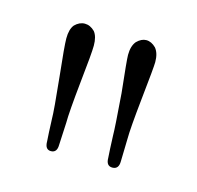

<svg xmlns="http://www.w3.org/2000/svg" viewBox="-50 -692 345 336"><g transform="rotate(15 122.5 -524.5)"><path d="M42 -606.9Q42 -623.5 48.8 -631.8Q57.1 -640.1 66.9 -640.1Q76.7 -640.1 85 -631.8Q91.8 -623.5 91.8 -606.9Q91.8 -593.3 85.9 -539.1Q80.1 -483.4 80.1 -463.9L78.1 -423.8Q78.1 -409.2 66.9 -409.2Q56.2 -409.2 56.2 -423.8Q55.2 -437 54.2 -463.9Q54.2 -478.5 47.9 -539.1Q42 -593.3 42 -606.9ZM153.8 -606.9Q153.8 -623 161.1 -631.8Q169.4 -640.1 178.2 -640.1Q187.5 -640.1 195.8 -631.8Q203.1 -623 203.1 -606.9Q203.1 -597.7 196.8 -539.1Q190.9 -483.4 190.9 -463.9L189.9 -423.8Q189.9 -409.2 178.2 -409.2Q167 -409.2 167 -423.8Q166 -437 165 -463.9Q165 -477.1 160.2 -539.1Q153.8 -597.7 153.8 -606.9Z"/></g></svg>

Font: Unna Light
Style: Regular
Weight: 300
Designer: Jorge de Buen Unna
Foundry: Omnibus-Type
Version: Version 2.007;PS 002.007;hotconv 1.0.88;makeotf.lib2.5.64775